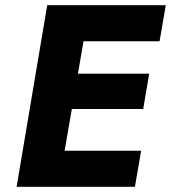

<svg xmlns="http://www.w3.org/2000/svg" viewBox="-20 -720 659 740"><path d="M153 0H500L524 -139H176ZM248 -561H595L619 -700H272ZM204 -300H532L555 -436H228ZM162 -700 44 0H205L326 -700Z"/></svg>

Font: Jost
Style: Bold Italic
Weight: 700
Italic angle: -5°
Version: Version 3.710